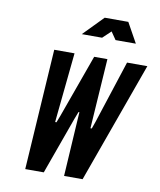

<svg xmlns="http://www.w3.org/2000/svg" viewBox="-82 -792 712 857"><g transform="rotate(10 274.0 -363.5)"><path d="M430 -727 480 -637H388L364 -672L327 -637H235L323 -727ZM267 0 283 -261 285 -292H281L269 -261L175 0H91L126 -547H218L189 -261L186 -230H192L204 -261L307 -547H367L348 -261L346 -230H352L363 -261L456 -547H548L351 0Z"/></g></svg>

Font: League Gothic Italic
Style: Regular
Weight: 400
Designer: Tyler Finck
Foundry: The League of Moveable Type
Version: Version 1.001;PS 001.001;hotconv 1.0.56;makeotf.lib2.0.21325